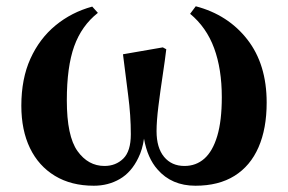

<svg xmlns="http://www.w3.org/2000/svg" viewBox="-20 -575 918 612"><path d="M279 17Q207 17 155 -14.5Q103 -46 75.5 -103Q48 -160 48 -238Q48 -324 77 -388Q106 -452 157 -494Q208 -536 274 -554L292 -534Q240 -493 216.5 -427.5Q193 -362 193 -255Q193 -141 227 -93.5Q261 -46 313 -46Q349 -46 373 -69.5Q397 -93 397 -147Q397 -207 388.5 -271.5Q380 -336 372 -402L499 -424L510 -418Q506 -384 498.5 -334.5Q491 -285 485 -237Q479 -189 479 -157Q479 -104 503 -75Q527 -46 568 -46Q605 -46 631.5 -69.5Q658 -93 672.5 -141.5Q687 -190 687 -265Q687 -355 662.5 -421.5Q638 -488 586 -531L604 -555Q707 -528 768.5 -449Q830 -370 830 -248Q830 -165 804 -105.5Q778 -46 727.5 -14.5Q677 17 603 17Q527 17 482 -35Q450 -71 439 -133Q434 -98 421 -72Q399 -26 362 -4.5Q325 17 279 17Z"/></svg>

Font: Early Summer Mincho Heavy
Style: Regular
Weight: 900
Designer: GuiWonder
Version: Version 1.002